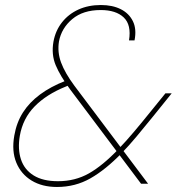

<svg xmlns="http://www.w3.org/2000/svg" viewBox="-20 -732 707 765"><path d="M542 0 260 -375Q220 -429 202 -472Q184 -515 193 -566Q201 -610 227 -643Q253 -676 292.5 -694Q332 -712 382 -712Q428 -712 461 -695.5Q494 -679 509.5 -647.5Q525 -616 516 -571H494Q504 -633 473 -662.5Q442 -692 381 -692Q311 -692 268 -656Q225 -620 215 -567Q208 -524 223.5 -482.5Q239 -441 276 -391L570 0ZM207 13Q148 13 106 -12.5Q64 -38 45 -84Q26 -130 37 -192Q46 -244 71.5 -284Q97 -324 139.5 -355.5Q182 -387 241 -410L251 -414L270 -399L242 -387Q165 -356 118 -308Q71 -260 59 -191Q50 -138 63.5 -97Q77 -56 114 -33Q151 -10 211 -10Q279 -10 334 -41Q389 -72 452 -138Q481 -168 513.5 -206.5Q546 -245 583 -291L639 -360H664L589 -267Q555 -225 524.5 -188.5Q494 -152 465 -122Q401 -56 340.5 -21.5Q280 13 207 13Z"/></svg>

Font: DM Sans 10pt Thin
Style: Italic
Weight: 250
Italic angle: -10°
Version: Version 4.004;gftools[0.9.30]